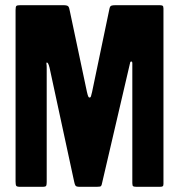

<svg xmlns="http://www.w3.org/2000/svg" viewBox="-20 -720 690 740"><path d="M481 -476 374 -17Q372 -6 369.5 -3Q367 0 353 0H287Q274 0 271 -4.5Q268 -9 266 -19L171 -459Q166 -479 161 -479Q158 -479 159 -474Q160 -469 160 -459V-19Q160 -8 158 -4Q156 0 144 0H57Q45 0 42.5 -4Q40 -8 40 -21V-681Q40 -694 43 -697Q46 -700 58 -700H224Q239 -700 243 -695.5Q247 -691 249 -678L315 -366Q318 -353 320 -348.5Q322 -344 325 -344Q329 -344 330.5 -348.5Q332 -353 335 -366L402 -687Q404 -696 409 -698Q414 -700 425 -700H595Q603 -700 606.5 -698Q610 -696 610 -687V-11Q610 -4 607 -2Q604 0 596 0H507Q497 0 493.5 -2Q490 -4 490 -14V-476Q490 -483 486 -483Q482 -483 481 -476Z"/></svg>

Font: Railroad Gothic CC
Style: Bold
Weight: 700
Designer: indestructible type*
Foundry: Cowboy Collective
Version: Version 1.000